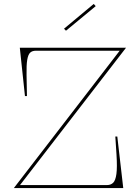

<svg xmlns="http://www.w3.org/2000/svg" viewBox="-20 -949 706 969"><path d="M50 0 584 -693H161Q143 -693 132.5 -683.5Q122 -674 117.5 -647.5Q113 -621 114 -570L116 -464H106L80 -708H616L81 -15H520Q539 -15 551 -26.5Q563 -38 567.5 -71Q572 -104 568 -168L562 -260H572L602 0ZM313 -794 303 -804 453 -929 463 -918Z"/></svg>

Font: Kalnia Thin
Style: Regular
Weight: 250
Designer: Frida Medrano
Foundry: Frida Medrano
Version: Version 1.105